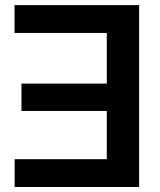

<svg xmlns="http://www.w3.org/2000/svg" viewBox="-20 -748 640 768"><path d="M536.6 -727.5V0H38.6V-111.3H407.2V-304.2H65.9V-413.6H407.2V-616.2H38.1V-727.5Z"/></svg>

Font: Inter 28pt SemiBold
Style: Regular
Weight: 600
Designer: Rasmus Andersson
Foundry: rsms
Version: Version 4.001;git-66647c0bb